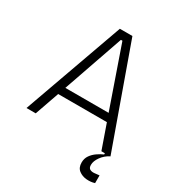

<svg xmlns="http://www.w3.org/2000/svg" viewBox="-196 -789 1022 1099"><g transform="rotate(30 315.5 -239.0)"><path d="M38 0 274 -660H357L593 0H533L477 -160H155L99 0ZM311 -608 173 -211H459L321 -608ZM593 176Q568 184 539 181.5Q510 179 488.5 162.5Q467 146 467 112Q467 85 481 65Q495 45 516 30.5Q537 16 556 8V-5H591V0Q560 16 540 44Q520 72 520 97Q520 117 531.5 123.5Q543 130 560 128.5Q577 127 593 125Z"/></g></svg>

Font: Bricolage Grotesque 10pt ExtraLight
Style: Regular
Weight: 200
Designer: Mathieu Triay
Foundry: Atelier Triay
Version: Version 1.000; ttfautohint (v1.8.4.7-5d5b);gftools[0.9.32]